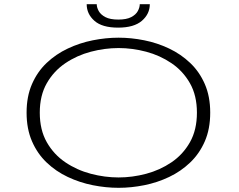

<svg xmlns="http://www.w3.org/2000/svg" viewBox="-20 -886 1140 917"><path d="M546.5 11Q485.5 11 423 -1.5Q360.5 -14 303.8 -40.8Q247 -67.5 202.8 -109.8Q158.5 -152 132.8 -211.2Q107 -270.5 107 -348Q107 -425.5 132.8 -484.5Q158.5 -543.5 202.8 -585.5Q247 -627.5 303.8 -654.2Q360.5 -681 423 -693.5Q485.5 -706 546.5 -706Q607 -706 669.2 -693.5Q731.5 -681 787.8 -654.2Q844 -627.5 888.2 -585.5Q932.5 -543.5 958.2 -484.5Q984 -425.5 984 -348Q984 -270 958.2 -211Q932.5 -152 888.2 -109.8Q844 -67.5 787.8 -40.8Q731.5 -14 669.2 -1.5Q607 11 546.5 11ZM546.5 -38.5Q612 -38.5 678 -56Q744 -73.5 799 -110.8Q854 -148 887.2 -206.8Q920.5 -265.5 920.5 -348Q920.5 -430 887.2 -488.5Q854 -547 799 -584.2Q744 -621.5 678 -639Q612 -656.5 546.5 -656.5Q480.5 -656.5 414 -639Q347.5 -621.5 292.2 -584.2Q237 -547 203.5 -488.5Q170 -430 170 -348Q170 -265.5 203.5 -206.8Q237 -148 292.2 -110.8Q347.5 -73.5 414 -56Q480.5 -38.5 546.5 -38.5ZM544 -754Q467.5 -754 430.8 -786.8Q394 -819.5 394 -866H442Q442 -850.5 451.5 -833.2Q461 -816 483.5 -804.2Q506 -792.5 545 -792.5Q584 -792.5 606.5 -804.2Q629 -816 638.2 -833.2Q647.5 -850.5 647.5 -866H695.5Q695.5 -819.5 657.8 -786.8Q620 -754 544 -754Z"/></svg>

Font: Trispace Expanded ExtraLight
Style: Regular
Weight: 200
Width: 7
Designer: Tyler Finck
Foundry: Etcetera Type Company
Version: Version 1.210; ttfautohint (v1.8.3)